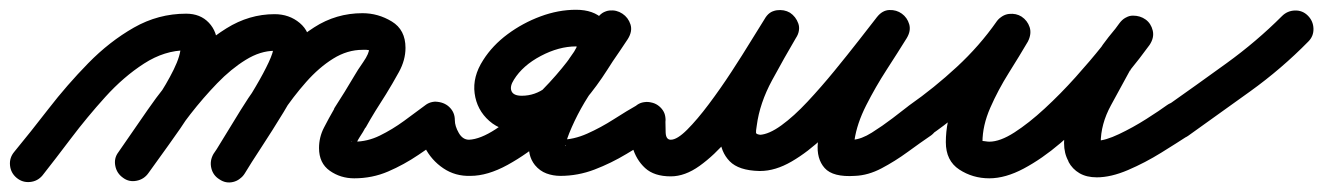

<svg xmlns="http://www.w3.org/2000/svg" viewBox="-52 -323 2708 393"><path d="M-18 41Q-30 31 -31.5 15.5Q-33 0 -23 -12Q10 -52 47.5 -100.5Q85 -149 128.5 -193.5Q172 -238 222 -266.5Q272 -295 329 -295Q358 -295 375.5 -276.5Q393 -258 393 -229Q393 -200 378 -165Q363 -130 340 -94.5Q317 -59 293 -26Q269 7 252 31Q243 44 227.5 47Q212 50 200 41Q187 32 184 16.5Q181 1 190 -11Q203 -30 224.5 -58.5Q246 -87 267.5 -119Q289 -151 303.5 -180.5Q318 -210 318 -229Q318 -231 321 -226.5Q324 -222 327 -221Q329 -220 329 -220Q285 -220 243 -193Q201 -166 163.5 -124.5Q126 -83 93.5 -40Q61 3 35 36Q25 48 9.5 49.5Q-6 51 -18 41ZM200 41Q187 32 184 16.5Q181 1 190 -11Q217 -50 250.5 -98.5Q284 -147 324.5 -191.5Q365 -236 411.5 -265Q458 -294 510 -294Q540 -294 561.5 -276Q583 -258 583 -227Q583 -203 567.5 -167.5Q552 -132 528.5 -93.5Q505 -55 483 -21.5Q461 12 449 32Q449 32 449 32Q449 32 449 32Q441 45 425.5 48.5Q410 52 397 44Q384 36 380.5 21Q377 6 385 -8Q392 -18 406.5 -40.5Q421 -63 438 -90.5Q455 -118 471.5 -146Q488 -174 498 -195.5Q508 -217 508 -227Q508 -227 511.5 -223Q515 -219 510 -219Q481 -219 451 -200.5Q421 -182 392.5 -152.5Q364 -123 337.5 -89Q311 -55 289 -23Q267 9 252 31Q243 44 227.5 47Q212 50 200 41ZM397 44Q384 36 380.5 21Q377 6 385 -7Q410 -48 440.5 -97.5Q471 -147 508.5 -192.5Q546 -238 591 -267Q636 -296 690 -296Q722 -296 750 -279Q778 -262 778 -225Q778 -200 764.5 -175.5Q751 -151 738 -130Q738 -130 738 -130Q738 -130 738 -130Q727 -113 716.5 -96Q706 -79 696 -61Q696 -61 696 -62Q696 -62 696 -62Q692 -54 684 -42Q676 -30 676 -20Q676 -21 676 -23Q675 -25 673 -28Q670 -34 667 -33.5Q664 -33 673 -33Q700 -33 725.5 -45.5Q751 -58 775 -75.5Q799 -93 819 -108Q819 -108 819 -108Q819 -108 819 -108Q832 -117 847.5 -114Q863 -111 872 -99Q881 -86 878 -70.5Q875 -55 863 -46Q834 -26 804.5 -6Q775 14 742.5 28Q710 42 673 42Q645 42 623 26.5Q601 11 601 -20Q601 -42 611 -61.5Q621 -81 632 -100Q632 -100 632 -100Q632 -101 632 -101Q643 -118 653.5 -135Q664 -152 674 -169Q674 -169 674 -169Q674 -169 674 -169Q679 -178 691.5 -196Q704 -214 704 -225Q704 -224 704 -223Q705 -220 706 -219Q706 -219 706 -219Q702 -221 698 -221Q694 -221 690 -221Q659 -221 630 -203Q601 -185 574.5 -155Q548 -125 525 -90.5Q502 -56 482.5 -23.5Q463 9 448 32Q440 46 425 49.5Q410 53 397 44Z M841 -115V-114Q857 -114 868 -103.5Q879 -93 879 -77Q879 -65 887 -51Q895 -37 908 -37Q931 -38 962.5 -58.5Q994 -79 1027 -109Q1060 -139 1086 -169Q1112 -199 1123 -217Q1126 -222 1128 -226Q1129 -230 1128.5 -231.5Q1128 -233 1130 -230Q1130 -229 1132 -228Q1134 -227 1133 -227Q1130 -228 1127 -228Q1092 -228 1055 -208.5Q1018 -189 1000 -160Q991 -146 995 -136.5Q999 -127 1016 -127Q1043 -127 1065.5 -144Q1088 -161 1106.5 -186Q1125 -211 1140.5 -238Q1156 -265 1170 -285Q1181 -300 1195.5 -301.5Q1210 -303 1222 -295Q1234 -287 1238.5 -273Q1243 -259 1233 -243Q1202 -196 1168 -149Q1134 -102 1113 -50Q1109 -40 1107 -32Q1105 -24 1105 -24Q1108 -24 1102 -32Q1101 -33 1097 -35Q1093 -37 1095 -37Q1122 -37 1150 -49.5Q1178 -62 1204.5 -79Q1231 -96 1254 -109Q1267 -117 1282 -113Q1297 -109 1305 -96Q1313 -83 1309 -68Q1305 -53 1292 -45Q1262 -27 1230.5 -8Q1199 11 1165 24Q1131 37 1095 37Q1080 37 1066.5 32Q1053 27 1043 15Q1027 -5 1031.5 -35Q1036 -65 1052.5 -100Q1069 -135 1091.5 -170Q1114 -205 1135.5 -235Q1157 -265 1170 -285Q1180 -300 1195 -301Q1210 -302 1222 -295Q1233 -287 1238 -272.5Q1243 -258 1232 -243Q1212 -213 1191 -180Q1170 -147 1145.5 -118Q1121 -89 1089.5 -71Q1058 -53 1016 -53Q975 -53 949.5 -75.5Q924 -98 919.5 -132Q915 -166 937 -200Q956 -230 987 -253Q1018 -276 1054.5 -289.5Q1091 -303 1127 -303Q1163 -303 1182.5 -283.5Q1202 -264 1203 -235.5Q1204 -207 1187 -179Q1170 -150 1138 -113Q1106 -76 1067 -42Q1028 -8 987 14.5Q946 37 911 37Q880 38 855.5 21.5Q831 5 817.5 -21.5Q804 -48 804 -77Q804 -93 814.5 -104Q825 -115 841 -115Z M1273 -114Q1289 -114 1300 -103Q1311 -92 1310 -77Q1310 -67 1310.5 -52Q1311 -37 1321 -37Q1334 -37 1354.5 -57.5Q1375 -78 1399 -110Q1423 -142 1445.5 -176.5Q1468 -211 1486 -240.5Q1504 -270 1513 -284Q1523 -300 1538 -302Q1553 -304 1565 -297Q1577 -289 1582 -275Q1587 -261 1577 -245Q1554 -206 1528.5 -159Q1503 -112 1497 -66Q1495 -54 1495.5 -51Q1496 -48 1505 -47Q1505 -47 1504 -47Q1503 -47 1503 -47Q1522 -48 1547.5 -66.5Q1573 -85 1601 -115Q1629 -145 1656 -178Q1683 -211 1706 -240.5Q1729 -270 1743 -288Q1754 -302 1768.5 -302.5Q1783 -303 1794 -295Q1805 -287 1809 -273.5Q1813 -260 1804 -245Q1786 -216 1763 -180.5Q1740 -145 1721 -107.5Q1702 -70 1697 -36Q1695 -26 1690.5 -31.5Q1686 -37 1694 -37Q1711 -38 1732.5 -51.5Q1754 -65 1775 -81Q1796 -97 1810 -108Q1810 -108 1810 -108Q1810 -108 1810 -108Q1823 -117 1838.5 -114Q1854 -111 1863 -99Q1872 -86 1869 -70.5Q1866 -55 1854 -46Q1832 -31 1806 -12Q1780 7 1752.5 21.5Q1725 36 1698 37Q1653 40 1636 21Q1619 2 1622 -30.5Q1625 -63 1640.5 -101.5Q1656 -140 1676.5 -177.5Q1697 -215 1715 -243.5Q1733 -272 1740 -284Q1750 -299 1765 -299.5Q1780 -300 1791 -291Q1803 -283 1807.5 -269Q1812 -255 1801 -241Q1782 -216 1755.5 -182Q1729 -148 1698.5 -111.5Q1668 -75 1635 -43.5Q1602 -12 1568.5 7.5Q1535 27 1504 27Q1504 27 1503 27Q1502 27 1502 27Q1460 26 1441.5 7Q1423 -12 1421.5 -42Q1420 -72 1430 -107Q1440 -142 1456 -176.5Q1472 -211 1488 -239.5Q1504 -268 1513 -284Q1522 -300 1537 -301.5Q1552 -303 1564 -296Q1576 -288 1581.5 -274Q1587 -260 1577 -245Q1562 -221 1541 -185.5Q1520 -150 1494 -111.5Q1468 -73 1439 -39Q1410 -5 1380 16.5Q1350 38 1321 38Q1287 38 1268.5 21Q1250 4 1242.5 -22.5Q1235 -49 1236 -77Q1236 -93 1247 -104Q1258 -115 1273 -114Z M1800 -56Q1791 -69 1794 -84Q1797 -99 1810 -108Q1860 -143 1906.5 -186Q1953 -229 1988 -279Q1999 -293 2013.5 -294.5Q2028 -296 2039 -289Q2051 -281 2055.5 -267.5Q2060 -254 2052 -238Q2035 -209 2013 -174Q1991 -139 1975 -102.5Q1959 -66 1959 -32Q1959 -32 1958 -34Q1957 -35 1963.5 -34Q1970 -33 1973 -33Q1995 -33 2024.5 -52Q2054 -71 2086.5 -101Q2119 -131 2149.5 -165Q2180 -199 2203.5 -228.5Q2227 -258 2239 -275Q2250 -290 2265 -290Q2280 -290 2291 -281Q2303 -273 2307 -258.5Q2311 -244 2299 -230Q2289 -217 2278.5 -204.5Q2268 -192 2261 -178Q2261 -178 2261 -179Q2261 -179 2261 -179Q2243 -146 2222 -107.5Q2201 -69 2201 -30Q2201 -27 2201 -27Q2201 -27 2201 -28Q2201 -28 2201 -28Q2204 -22 2200.5 -24Q2197 -26 2193.5 -30.5Q2190 -35 2193 -35Q2210 -35 2238.5 -48.5Q2267 -62 2294.5 -79.5Q2322 -97 2337 -108Q2350 -117 2365.5 -114Q2381 -111 2390 -99Q2399 -86 2396 -70.5Q2393 -55 2381 -46Q2358 -31 2325 -10.5Q2292 10 2257 25Q2222 40 2193 40Q2172 40 2157.5 31.5Q2143 23 2135 8Q2135 8 2135 8Q2135 7 2135 7Q2126 -9 2126 -30Q2126 -80 2149 -126Q2172 -172 2195 -215Q2195 -215 2195 -215Q2195 -216 2195 -216Q2205 -232 2217 -247Q2229 -262 2241 -276Q2252 -291 2267 -291Q2282 -291 2293 -283Q2304 -275 2307.5 -260.5Q2311 -246 2301 -231Q2283 -206 2254.5 -171Q2226 -136 2191 -99Q2156 -62 2118.5 -30Q2081 2 2043.5 22Q2006 42 1973 42Q1939 42 1911.5 24Q1884 6 1884 -32Q1884 -74 1901 -116.5Q1918 -159 1942 -199Q1966 -239 1986 -276Q1995 -291 2010 -292Q2025 -293 2037 -285Q2049 -278 2054.5 -264Q2060 -250 2050 -235Q2010 -180 1959 -132.5Q1908 -85 1852 -46Q1839 -37 1824 -40Q1809 -43 1800 -56Z M2327 -54Q2318 -67 2321 -82Q2324 -97 2336 -106Q2397 -149 2458.5 -193.5Q2520 -238 2572 -290Q2572 -290 2572 -290Q2572 -290 2572 -290Q2583 -301 2598.5 -301.5Q2614 -302 2625 -291Q2636 -280 2636.5 -264.5Q2637 -249 2626 -238Q2571 -182 2507 -136Q2443 -90 2380 -45Q2367 -36 2351.5 -38.5Q2336 -41 2327 -54Z"/></svg>

Font: FRB American Cursive Guidelines Arrows Extrabold
Style: Bold Italic
Weight: 800
Italic angle: -25°
Version: Version 2.0;Modular Font Editor K font №1